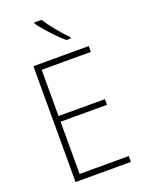

<svg xmlns="http://www.w3.org/2000/svg" viewBox="-173 -1031 837 1112"><g transform="rotate(-20 245.0 -475.0)"><path d="M434 0H93V-714H434V-678H131V-393H417V-358H131V-36H434ZM229 -950Q251 -915 286 -872.5Q321 -830 351 -800V-791H325Q301 -811 274.5 -838Q248 -865 224 -892.5Q200 -920 184 -943V-950Z"/></g></svg>

Font: Noto Sans Gujarati SemiCondensed ExtraLight
Style: Regular
Weight: 200
Width: 4
Designer: Jelle Bosma - Monotype Design Team, Universal Thirst
Foundry: Monotype Imaging Inc.
Version: Version 2.106; ttfautohint (v1.8.4.7-5d5b)